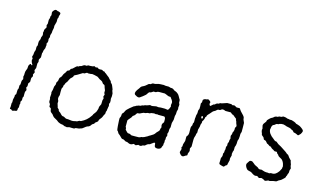

<svg xmlns="http://www.w3.org/2000/svg" viewBox="-89 -1048 2299 1352"><g transform="rotate(15 1060.0 -371.5)"><path d="M76.2 -264.6V-273.9Q76.2 -287.1 80.6 -296.9Q85 -306.6 85.9 -310.5Q86.9 -314.5 86.9 -322.3Q86.9 -330.6 88.9 -335.4Q90.8 -340.3 94.7 -344.7Q99.1 -349.1 100.6 -349.1Q102.1 -349.1 106.4 -343.8Q110.8 -338.4 113.8 -345.2L105 -360.8Q101.1 -372.1 101.1 -377.9L104 -388.2Q103 -390.1 99.6 -395Q96.2 -399.9 97.2 -403.8L101.1 -414.1Q102.1 -418 102.5 -426.8Q103 -438.5 106 -443.8Q108.9 -449.7 108.9 -452.1V-476.1Q113.8 -485.8 114.3 -487.8Q114.7 -489.7 113.8 -502.9Q112.8 -517.6 118.2 -526.4Q123.5 -535.2 122.6 -540.5Q122.1 -545.9 123 -547.9L129.9 -565.9Q129.9 -579.1 127 -582L129.9 -596.2V-605L142.1 -627L138.2 -639.2Q138.2 -643.1 143.1 -652.8V-682.1L147 -693.8Q147.9 -695.3 147.9 -699.2V-705.1Q147.9 -710 150.9 -713.4Q153.8 -716.8 152.3 -724.6Q150.9 -732.4 150.9 -736.8Q150.4 -741.7 156.2 -749.5Q162.1 -757.3 168.9 -761.2Q174.8 -762.2 176.3 -762.2L189 -756.8H192.4Q194.8 -756.8 196.8 -755.9Q210 -752 210.4 -745.1Q210.9 -738.3 205.1 -726.1V-715.8Q200.2 -706.1 200.2 -703.1V-682.1L191.9 -650.9Q191.9 -648.9 192.4 -642.1Q192.9 -635.3 190.9 -627.9Q187 -613.3 187 -598.1L181.2 -580.1L182.1 -564Q179.7 -561.5 177.7 -554.7Q175.8 -547.9 177.7 -542.5Q179.7 -537.1 175.8 -524.9L170.9 -516.1L173.8 -505.9L171.9 -495.1Q170.9 -494.1 171.4 -489.3Q171.9 -484.4 171.4 -482.9Q170.9 -481 168 -475.6Q161.1 -462.9 161.1 -449.2L158.2 -442.9Q157.2 -438 158.2 -426.8Q159.2 -416 158.2 -412.1Q157.2 -408.2 152.3 -401.4Q147.5 -394.5 147.9 -391.1L149.9 -377Q149.9 -376 145 -363.8V-331.1L138.2 -314.9Q137.2 -311 140.1 -306.2Q143.1 -301.3 143.1 -297.9L134.8 -280.8Q134.8 -277.8 137.2 -273.4Q139.6 -269 134.8 -262.7Q129.9 -256.8 129.4 -250.5Q128.9 -244.1 129.4 -237.3Q129.9 -230.5 129.4 -227.5Q128.9 -224.1 124.5 -219.2Q120.1 -213.9 119.1 -211.9Q118.2 -210 119.1 -202.1Q120.6 -190.4 115.7 -185.5Q110.8 -180.7 116.2 -171.9Q121.6 -163.1 116.2 -155.8Q110.8 -148.4 111.8 -133.8Q112.8 -118.7 111.8 -113.8L106.9 -105Q106 -102.1 106.9 -94.7Q107.9 -87.4 106 -84L99.1 -71.8L102.1 -63L99.1 -51.8V-32.2L94.2 -22V-15.6Q94.2 -4.9 86.9 -2.9Q85 -2 83 -2Q81.1 -2 79.1 -2Q77.1 -2 75.2 -1L62.5 2.9Q56.6 2.9 55.2 0Q53.7 -2.9 51.8 -3.4Q49.8 -3.9 47.4 -4.4Q44.9 -4.9 42 -5.4Q39.1 -5.9 40.5 -12.2Q42 -18.1 42 -20.5V-45.9Q42 -48.8 44.9 -53.2V-74.2L49.8 -96.2V-106.9Q49.8 -109.9 53.7 -112.8Q57.6 -115.7 57.1 -119.1L58.1 -148.9L63 -160.2V-181.2Q63 -183.1 64.9 -185.5Q66.9 -188 67.9 -190.9Q68.8 -193.8 68.8 -204.6Q68.8 -215.3 70.8 -220.2L77.1 -231.9L73.2 -250Q76.2 -258.8 76.2 -264.6Z M293 -194.8Q299.8 -215.3 299.8 -226.6Q299.8 -237.8 304.7 -245.6Q309.6 -253.4 308.6 -260.3Q308.1 -267.1 309.1 -269.5Q310.1 -272 313.5 -276.4Q318.8 -283.2 319.3 -294.4Q319.8 -306.2 327.1 -311.5Q334 -317.4 337.4 -327.6Q340.8 -337.9 345.7 -344.2Q351.1 -350.1 352.1 -352.1Q353 -354 355 -357.4Q356.9 -360.8 359.4 -365.7Q361.8 -370.6 367.7 -372.1Q373 -373 375 -375Q377 -377 378.9 -381.3Q380.9 -385.7 382.8 -388.2L393.1 -393.1Q418 -418 422.9 -418H430.2Q437 -424.8 442.9 -424.8Q448.7 -424.8 457.5 -432.1Q466.3 -439.5 474.6 -438.5Q482.4 -438 484.4 -438Q486.3 -438 494.1 -443.8H509.3Q529.8 -443.8 535.2 -449.2Q538.1 -450.2 543 -447.3Q547.9 -444.3 548.8 -443.8L561 -445.8Q564 -445.8 567.9 -441.4Q571.8 -437 582 -438Q591.8 -439 595.7 -438.5Q599.6 -438 606 -432.1L613.8 -431.2Q617.7 -431.2 619.1 -428.2Q620.6 -424.3 625 -422.9Q629.4 -421.4 635.7 -415Q642.1 -408.7 647.9 -405.3Q654.3 -401.9 660.2 -394Q666 -386.2 670.9 -382.8Q675.8 -378.9 676.8 -377L678.2 -370.1Q680.2 -367.2 684.1 -363.3Q688 -359.4 690.9 -355.5Q693.8 -351.1 695.8 -344.2Q698.2 -336.9 701.2 -330.6Q704.1 -324.2 704.1 -320.3V-315.9L710.9 -296.9Q713.4 -276.4 709 -257.3Q711.9 -245.6 710.9 -231.9L706.1 -219.7L709 -204.1Q709 -199.2 706.1 -199.2Q706.1 -194.3 706.1 -189.9Q703.1 -181.2 703.6 -175.8Q704.1 -170.4 701.2 -165.5Q698.2 -160.2 698.7 -152.8Q699.2 -145.5 695.8 -141.1Q690.9 -135.3 687.5 -124.5Q684.1 -114.3 674.8 -104Q665 -93.8 665 -86.9Q665 -80.1 656.2 -74.7Q647.5 -69.3 646.5 -67.4Q645 -65.4 644 -64Q643.1 -62 642.6 -60.5Q641.6 -57.1 634.3 -53.7Q627 -50.3 624 -44.4Q621.1 -38.6 614.3 -33.2Q606.9 -27.8 602.1 -27.8Q592.3 -24.4 579.6 -13.2Q566.9 -2 560.1 -2L546.9 2.9Q543.9 3.9 532.7 4.4Q521.5 4.9 519 7.8Q516.1 10.7 513.7 11.7Q511.2 12.7 496.6 11.7Q481.9 11.2 478 11.2L460.9 16.1L454.1 14.2Q453.1 13.2 448.7 13.7Q444.3 14.2 437.5 10.3Q430.7 5.9 423.3 5.9Q416 5.9 405.3 1.5Q394 -2.9 391.6 -5.4Q384.3 -12.7 368.7 -20.5Q353 -28.3 349.6 -34.2Q345.7 -39.6 343.3 -42Q340.8 -44.9 339.8 -46.9Q338.9 -47.9 330.6 -53.7Q322.3 -59.6 321.3 -67.9Q319.8 -76.2 319.3 -78.6Q318.8 -81.1 317.9 -83Q316.9 -85 314.5 -85.9Q303.2 -90.3 305.2 -99.6Q306.6 -108.9 301.8 -114.7Q296.9 -120.1 295.9 -123Q294.9 -126 295.4 -134.8Q295.9 -143.6 295.9 -147Q293 -149.9 293 -154.8L294.9 -183.1ZM573.7 -384.8Q569.3 -384.8 563.5 -387.2Q557.6 -389.6 553.7 -389.6Q549.8 -389.2 546.9 -390.6Q543 -392.1 538.1 -392.1Q530.3 -389.2 507.8 -389.2Q505.9 -391.1 499 -391.1L482.9 -381.8H477.1Q473.1 -381.8 471.7 -381.3Q470.2 -380.9 452.1 -369.1Q433.6 -357.4 423.8 -353.5Q414.1 -350.1 414.1 -342.8Q414.1 -338.4 405.3 -330.6Q396.5 -323.2 394.5 -319.3Q392.1 -315.4 388.2 -307.6Q384.8 -298.8 382.8 -295.9Q380.9 -293 377 -288.1Q373 -283.2 371.6 -280.3Q370.1 -277.3 369.1 -273.4Q367.7 -267.6 364.7 -264.6Q361.8 -261.7 362.3 -256.8Q362.8 -252 362.3 -250.5Q361.8 -249 360.4 -247.1Q358.9 -245.1 357.9 -243.7Q356.9 -242.2 356.4 -240.2Q356 -238.3 355 -233.4Q354 -228.5 354.5 -212.4Q355 -195.8 355 -189.9L350.1 -174.8Q348.6 -161.1 351.1 -156.7Q353 -152.8 354 -150.4Q355 -147.9 355.5 -146Q356 -144 355.5 -138.2Q355 -132.3 355 -129.9L361.8 -107.9Q362.8 -106.9 362.8 -104.5V-101.1L375 -88.9Q375 -80.1 382.8 -75.7Q390.6 -71.3 397.5 -63Q407.7 -50.8 417.5 -50.8H420.9Q423.8 -48.8 427.7 -47.4Q431.6 -45.9 435.5 -43Q439.9 -40 447.3 -40.5Q454.1 -41 469.7 -38.6Q485.4 -36.1 494.1 -37.6Q503.9 -39.1 507.3 -40.5Q510.7 -42 513.7 -42H519L535.2 -50.8H541Q544.9 -50.8 546.9 -51.8Q586.9 -70.8 609.9 -106Q614.7 -113.8 616.2 -115.2V-117.2Q616.2 -119.1 626 -131.3Q635.7 -143.6 636.2 -147.9Q637.2 -152.3 639.6 -157.7Q642.1 -163.1 642.6 -167.5Q643.1 -171.9 643.1 -175.8Q643.1 -182.6 648.4 -191.9Q653.8 -200.7 653.8 -203.1L654.8 -232.9L659.2 -246.1L653.8 -259.8L659.2 -273.9Q659.2 -276.4 653.8 -285.2V-304.2Q645.5 -323.2 643.6 -332Q641.6 -340.8 635.7 -341.8Q627 -343.8 623.5 -351.6Q620.1 -359.9 608.9 -364.7Q597.2 -369.1 587.9 -377Q578.6 -384.8 573.7 -384.8Z M898.9 -257.8 913.1 -263.2H920.9L934.6 -270Q935.5 -271 938.5 -271Q941.4 -271 943.4 -271.5Q945.3 -272 947.3 -273.4Q952.6 -276.9 959 -277.3Q965.3 -277.8 974.6 -281.7Q983.4 -285.2 986.3 -286.1Q989.3 -287.1 991.2 -285.6Q993.7 -284.2 995.6 -284.2H1005.9L1031.7 -289.1L1047.9 -287.1Q1058.6 -290 1095.7 -289.1L1114.7 -286.1Q1120.6 -287.1 1126 -299.8Q1131.8 -312.5 1131.8 -314.9Q1131.8 -316.9 1129.9 -320.3Q1127.9 -323.7 1131.3 -337.4Q1134.8 -351.1 1116.7 -372.1Q1115.7 -373 1114.3 -376Q1112.8 -378.9 1110.8 -379.4Q1108.9 -379.9 1103.5 -379.4Q1098.1 -378.9 1089.8 -382.8Q1081.5 -387.2 1079.6 -387.2Q1077.6 -387.2 1066.9 -392.1H1027.3Q1013.7 -392.1 1008.8 -387.7Q1003.9 -383.3 996.6 -384.3Q989.7 -384.8 986.8 -384.8L969.7 -374Q967.8 -373 962.4 -373Q957 -373 951.7 -364.3Q946.3 -355.5 941.9 -350.1Q936.5 -344.7 928.7 -338.9Q920.9 -333 918.9 -331.1Q917 -329.1 913.6 -327.6Q910.6 -326.2 907.7 -323.2Q896.5 -313 879.9 -321.8Q863.3 -330.1 863.8 -334Q856 -347.2 882.8 -379.9Q890.6 -394 896.5 -397.5Q902.3 -400.9 910.2 -404.3Q917.5 -407.7 926.8 -416Q936.5 -424.8 939.5 -426.8Q942.4 -428.7 946.3 -428.7Q949.7 -428.2 951.7 -429.2Q953.6 -430.2 959 -434.1Q963.9 -438 966.8 -439Q969.7 -439.9 974.6 -439Q980 -438 994.6 -442.4Q1009.3 -447.3 1022 -447.3Q1034.7 -447.3 1037.6 -447.8Q1040.5 -448.2 1043.5 -448.2L1057.6 -445.8H1080.6Q1081.5 -445.8 1084 -444.8Q1086.9 -443.8 1088.9 -443.4Q1090.8 -442.9 1092.8 -441.9Q1094.7 -440.9 1099.6 -441.4Q1104.5 -441.9 1107.4 -440.9Q1110.4 -439.9 1114.7 -438Q1118.7 -436 1122.6 -432.6Q1126 -429.2 1128.9 -428.2Q1131.8 -427.7 1136.7 -425.8Q1141.6 -423.8 1143.6 -422.4Q1145.5 -420.9 1152.8 -415.5Q1160.2 -410.2 1165.5 -399.9Q1170.4 -389.6 1174.8 -383.3Q1179.7 -377 1179.7 -374L1180.7 -354L1185.5 -344.2V-335.4L1183.6 -319.8L1185.5 -310.1Q1180.7 -295.4 1180.7 -292L1179.7 -272L1175.8 -256.8Q1174.8 -252.9 1175.3 -240.7Q1175.8 -228.5 1171.9 -218.8Q1166 -205.1 1167.5 -187.5Q1168.9 -170.4 1164.6 -166Q1161.6 -157.2 1162.1 -147Q1162.6 -136.7 1160.2 -131.3Q1157.7 -126 1157.2 -124Q1156.7 -122.1 1157.7 -119.1Q1158.7 -116.2 1159.2 -113.3Q1159.7 -110.4 1159.7 -107.9Q1159.7 -106 1156.7 -101.6Q1153.8 -97.2 1154.3 -89.8Q1154.8 -83 1154.8 -81.1Q1154.8 -79.1 1151.9 -73.2L1152.8 -59.1L1149.9 -48.8Q1149.9 -43 1149.9 -37.1Q1149.4 -36.1 1145.5 -28.3Q1141.6 -20.5 1141.6 -17.6Q1141.6 -11.2 1135.7 -11.2Q1128.9 -3.9 1116.2 -3.9Q1103.5 -3.9 1098.1 -8.8Q1092.8 -13.7 1092.8 -25.4Q1092.8 -36.6 1088.9 -39.1Q1082 -39.1 1070.3 -29.3Q1057.6 -18.1 1050.8 -18.1Q1043.5 -17.6 1034.7 -9.8Q1026.4 -2 1023.4 -1Q1020.5 0 1017.1 0Q1010.7 0 1004.4 5.4Q998 10.7 985.8 7.8Q981.9 4.9 979.5 5.9L962.9 13.2L947.8 7.8Q941.9 7.8 936.5 13.2Q920.9 19.5 901.9 7.8Q899.4 6.8 893.6 6.3Q887.7 5.9 885.3 4.9Q882.8 3.9 878.4 0.5Q871.6 -4.9 863.8 -4.9Q856.4 -4.9 852.5 -9.8Q848.6 -14.6 837.9 -24.4Q827.1 -33.2 824.2 -35.6Q821.8 -38.1 815.9 -49.8Q811.5 -52.2 810.1 -56.2Q808.6 -59.6 806.2 -85Q803.7 -110.4 803.7 -126V-142.1Q812 -158.2 811 -167Q810.1 -175.8 814.5 -179.7Q818.8 -183.1 820.3 -185.5Q821.8 -188 822.8 -189Q823.7 -189.9 828.1 -200.2Q832.5 -210.4 853 -227.5Q874 -245.1 877.9 -247.6Q881.8 -250 884.3 -250.5Q887.7 -251 891.6 -254.4Q895.5 -257.8 898.9 -257.8ZM990.2 -229Q982.9 -229 978 -226.1Q972.2 -222.2 957.5 -222.2Q952.6 -220.7 943.4 -215.8Q934.6 -210.9 931.6 -210Q928.7 -209 923.3 -209Q918 -209 915.5 -208Q912.6 -206.1 908.7 -199.7Q904.8 -193.4 902.3 -190.4Q899.9 -187.5 895.5 -185.1Q887.7 -180.7 886.7 -175.8Q885.7 -170.4 875 -159.2Q864.7 -147.9 860.8 -141.1V-95.2L865.7 -85.9Q865.7 -76.2 866.2 -75.2Q866.2 -74.2 876 -64.5Q885.7 -54.7 887.7 -54.7Q889.6 -54.2 895.5 -54.2Q901.4 -54.7 907.2 -50.8Q913.1 -46.9 916 -46.4Q918 -45.9 943.4 -46.4L968.8 -46.9Q974.1 -46.9 988.8 -54.2H994.6Q1000 -54.2 1029.8 -70.8Q1030.8 -73.2 1045.9 -81.1Q1067.9 -92.8 1074.7 -103.5Q1081.5 -114.3 1090.8 -122.1Q1099.6 -129.9 1099.6 -136.7Q1099.6 -143.1 1100.6 -144L1105.5 -155.8Q1105.5 -157.2 1103.5 -163.1Q1098.1 -178.7 1113.8 -194.8V-213.9Q1113.8 -231.9 1103.5 -234.9Q1082.5 -234.9 1061.5 -234.9L1052.7 -236.8L1043.5 -234.9Q1040.5 -234.9 1035.6 -236.3Q1030.8 -237.8 1027.3 -236.8Q1023.4 -235.8 1017.6 -235.4Q1011.7 -234.9 1009.8 -234.4Q1007.8 -233.9 1004.9 -231.9Q1002 -230 1000 -229.5Q998 -229 990.2 -229Z M1336.4 -417Q1343.8 -428.2 1362.3 -428.2Q1368.2 -431.2 1372.1 -431.2Q1376 -431.2 1379.4 -428.2Q1395.5 -418 1391.6 -411.1Q1387.7 -404.3 1391.1 -397.9Q1394.5 -391.1 1397 -390.1Q1399.4 -389.2 1408.2 -397.9Q1418.5 -408.2 1422.9 -408.2H1427.2Q1430.2 -414.6 1437 -417.5Q1443.4 -420.9 1447.3 -420.4Q1451.2 -419.9 1454.6 -423.3Q1460 -428.2 1465.3 -428.2H1470.2Q1507.3 -441.4 1508.3 -440.9H1538.6L1547.4 -436Q1549.3 -435.1 1552.7 -436.5Q1556.6 -438 1559.6 -438Q1562.5 -438 1570.3 -433.6Q1578.1 -429.2 1580.1 -428.2Q1582 -427.2 1591.8 -428.2Q1601.6 -429.7 1604.5 -426.8Q1607.4 -423.8 1610.4 -418Q1613.3 -412.1 1627 -398.4Q1640.6 -384.8 1644.5 -377.9Q1648.4 -371.1 1647.9 -366.2Q1647.5 -360.4 1652.8 -349.6Q1658.2 -338.9 1658.7 -335.9Q1659.2 -333 1659.2 -301.8V-270Q1654.3 -259.3 1654.3 -251.5V-238.8Q1654.3 -217.8 1647.5 -204.1Q1647.5 -175.8 1644 -167Q1640.6 -158.2 1639.6 -155.3Q1638.7 -152.3 1639.6 -143.6Q1640.1 -134.3 1639.2 -130.9L1634.3 -118.2V-113.8L1632.3 -104L1634.3 -92.8L1628.4 -70.8Q1627.4 -68.8 1628.4 -64Q1629.4 -59.1 1629.4 -57.1L1621.6 -25.4V-21Q1619.1 -16.1 1616.2 -16.1Q1613.3 -16.6 1607.4 -8.8Q1601.6 -1 1597.7 -1.5Q1593.8 -2 1580.1 -5.9Q1567.4 -9.8 1565.9 -12.7Q1564.5 -15.6 1564.5 -19.5L1565.4 -37.1V-53.2Q1565.4 -56.2 1567.4 -59.1Q1569.3 -62 1571.3 -67.9Q1573.2 -73.2 1572.8 -80.1Q1572.3 -86.9 1572.3 -89.8L1577.1 -99.1Q1578.1 -102.1 1577.6 -107.4Q1577.1 -112.8 1578.6 -115.2L1580.6 -123.5Q1580.6 -125 1580.1 -132.8Q1579.6 -140.6 1580.6 -142.6Q1581.5 -144.5 1583.5 -146.5Q1585.4 -148.9 1585.4 -151.4Q1585.4 -153.3 1585 -160.2Q1584.5 -167 1585.4 -169.4Q1586.4 -171.9 1588.4 -174.3Q1590.3 -176.8 1590.3 -179.2L1591.3 -193.8L1595.2 -204.1Q1589.8 -223.6 1593.8 -230Q1598.1 -236.3 1598.1 -241.7V-249Q1602.1 -252.9 1606.4 -271V-286.1L1613.3 -298.8Q1614.3 -303.2 1609.9 -312Q1605.5 -321.3 1605 -326.2Q1604 -334 1598.1 -341.8V-347.7Q1598.1 -350.1 1594.2 -352.1Q1590.3 -354.5 1580.1 -363.3Q1569.8 -372.6 1568.4 -372.1H1564.9Q1562.5 -372.1 1557.6 -377.4Q1552.7 -382.8 1549.8 -383.8Q1546.9 -384.8 1537.1 -383.8Q1527.3 -382.8 1510.3 -383.8Q1487.8 -395 1478 -383.8Q1473.1 -378.4 1464.4 -379.4Q1455.6 -380.4 1449.2 -373Q1442.9 -366.2 1436 -363.3Q1429.7 -359.9 1426.8 -357.9Q1422.9 -355 1418.9 -349.1Q1415 -343.3 1406.7 -335Q1397.9 -326.7 1392.6 -318.8L1391.6 -312Q1390.6 -310.1 1387.7 -307.1Q1384.8 -304.7 1384.8 -302.7Q1384.3 -300.8 1384.3 -297.9Q1384.3 -294.9 1380.9 -287.1Q1377.4 -279.3 1376.5 -277.8Q1375.5 -275.9 1373.5 -273.9Q1371.6 -272 1371.6 -271V-259.8L1366.2 -245.1Q1365.2 -243.2 1365.7 -238.3Q1366.2 -233.4 1362.3 -220.7Q1358.4 -208 1358.4 -207V-185.1Q1352.5 -173.3 1353 -168.9Q1353.5 -164.6 1349.6 -154.8Q1345.2 -144.5 1345.2 -128.9V-80.1L1337.4 -64L1340.3 -45.9L1332.5 -24.9V-18.6Q1332.5 -11.7 1330.1 -11.2Q1320.8 -8.3 1313 -2Q1299.8 8.3 1287.1 -3.4Q1274.4 -15.6 1275.4 -22.9L1281.2 -43Q1282.2 -44.9 1280.3 -48.8Q1278.3 -52.7 1277.8 -54.7Q1277.3 -56.6 1279.8 -60.5Q1282.2 -64 1283.2 -65.9Q1283.2 -67.4 1282.7 -73.2Q1282.2 -79.1 1286.6 -90.8Q1291 -102.5 1291.5 -106V-137.2Q1291.5 -139.2 1296.9 -145.5Q1306.2 -156.2 1304.2 -182.6Q1302.7 -209 1306.6 -216.3Q1310.5 -223.6 1311.5 -225.6Q1312.5 -227.5 1312 -232.9Q1311.5 -237.8 1312.5 -240.2L1317.4 -249V-278.8Q1319.3 -284.2 1319.3 -298.8L1324.2 -317.9V-329.1Q1324.2 -338.9 1326.7 -343.3Q1329.1 -347.2 1330.1 -350.1Q1331.1 -353 1330.6 -369.1Q1329.6 -385.3 1329.6 -390.1L1335.4 -399.9Q1335.4 -417 1336.4 -417ZM1368.2 -303.2Q1358.9 -312.5 1357.9 -300.3Q1357.4 -295.9 1359.4 -292Q1361.3 -288.1 1364.3 -289.1Q1372.1 -291 1368.2 -303.2Z M1860.4 -49.8Q1863.8 -50.8 1864.7 -49.8L1876 -45.9Q1890.1 -41 1899.4 -41H1912.1L1920.9 -39.1L1933.1 -43.9Q1936 -43.9 1943.8 -43.5Q1966.8 -42 1988.8 -73.2L2000 -94.2Q2001 -95.2 2001 -100.1V-106L2002.9 -112.8Q2001 -114.7 2001 -118.2Q1996.1 -144 1980 -158.2Q1976.1 -161.1 1965.3 -166.5Q1954.6 -171.9 1951.7 -177.2Q1949.2 -182.1 1948.2 -183.1Q1947.3 -184.1 1944.8 -185.1Q1942.9 -186 1941.9 -187Q1940.9 -188 1939 -191.9Q1937 -195.8 1935.1 -198.2Q1932.6 -200.2 1925.8 -199.2Q1917.5 -197.8 1913.1 -202.1Q1908.7 -206.5 1903.3 -208.5Q1897.9 -210.9 1896 -212.4Q1894 -213.9 1892.1 -215.8Q1890.6 -217.8 1887.7 -219.7Q1884.8 -221.7 1882.8 -224.1L1877.4 -225.1H1875Q1872.1 -227.1 1866.2 -231.4Q1857.9 -237.8 1853 -237.8Q1849.6 -241.2 1845.7 -247.1Q1839.8 -255.4 1833.5 -256.3Q1827.1 -257.8 1824.7 -258.8Q1822.8 -260.7 1820.8 -266.6Q1818.8 -272.5 1817.4 -273.9Q1815.9 -275.9 1810.1 -279.8Q1804.2 -283.7 1801.8 -287.1L1800.8 -293.9Q1793 -312 1793 -320.8L1794.9 -331.1Q1794.9 -335 1791 -346.7Q1787.1 -358.4 1795.9 -370.1L1806.2 -383.8Q1808.1 -385.7 1808.6 -390.6Q1809.1 -395.5 1810.1 -396.5Q1811.5 -398.4 1822.3 -409.2Q1833 -419.9 1839.4 -421.9Q1845.7 -423.8 1853 -431.6Q1860.8 -439 1877.9 -439Q1884.8 -445.8 1893.6 -444.8Q1902.3 -443.8 1908.7 -448.7Q1915 -454.1 1934.1 -449.2L1945.8 -444.8Q1946.8 -443.8 1950.2 -444.3Q1953.6 -444.8 1963.9 -441.9Q1970.7 -441.9 1978 -441.9Q2002 -435.1 2007.3 -431.2Q2012.7 -426.8 2014.6 -425.8Q2016.6 -424.8 2026.9 -422.4Q2036.1 -419.9 2042 -417Q2047.9 -414.1 2050.3 -412.1Q2052.7 -410.2 2058.6 -406.2Q2075.7 -393.6 2073.7 -385.3Q2072.3 -377 2064.9 -365.2Q2051.3 -349.1 2046.9 -350.6Q2043 -352.1 2038.6 -354.5Q2034.2 -356.9 2031.2 -357.9Q2028.3 -358.9 2026.4 -359.4Q2023.9 -359.9 2022.5 -360.8Q2021 -361.8 2017.6 -361.3Q2014.2 -360.8 2009.8 -366.7Q2004.9 -373 2003.4 -374Q2002 -375 1999.5 -375Q1997.1 -375 1993.2 -377.9Q1989.3 -380.9 1986.8 -382.3Q1984.9 -383.8 1977.5 -385.7Q1970.2 -387.7 1962.9 -388.7Q1956.1 -389.2 1943.4 -394.5Q1930.7 -399.9 1915.5 -397.5Q1899.9 -395 1895 -390.1Q1882.8 -389.6 1879.4 -386.7Q1876 -383.8 1874.5 -382.8Q1873 -381.8 1870.6 -379.4Q1868.2 -377 1864.3 -376Q1859.9 -375 1858.9 -374Q1850.1 -360.8 1850.6 -355Q1851.1 -349.1 1849.6 -347.2Q1848.1 -345.2 1848.1 -340.8Q1848.1 -309.6 1889.2 -280.8Q1889.2 -279.8 1896.5 -274.4Q1903.8 -269 1906.7 -269L1914.1 -268.1Q1920.9 -263.7 1924.8 -259.3Q1928.7 -254.9 1939.9 -249.5Q1951.2 -244.1 1969.7 -231.4Q1988.3 -218.8 1994.1 -215.3Q2000 -211.9 2002 -209Q2005.9 -203.6 2011.7 -202.1Q2017.6 -200.7 2021.5 -193.4Q2024.9 -186 2045.9 -165Q2045.9 -157.7 2050.3 -147.5Q2054.7 -137.7 2054.2 -132.8Q2053.7 -127.9 2055.2 -126L2060.1 -111.8L2055.2 -97.2Q2054.2 -94.2 2054.7 -85.9Q2055.2 -77.6 2051.8 -72.8Q2048.8 -67.9 2048.3 -63.5Q2047.9 -59.1 2046.9 -57.1Q2045.9 -55.2 2044.4 -53.2Q2042 -49.8 2042 -45.4Q2042 -41 2034.2 -33.7Q2026.4 -26.9 2021 -21.5Q2016.1 -16.1 2006.3 -11.7Q1996.6 -7.3 1991.7 -2.4Q1986.8 2 1982.9 2.9Q1979 3.9 1971.7 4.4Q1964.4 4.9 1961.9 5.9L1939 12.2L1931.6 11.2H1927.7Q1924.8 12.2 1918 15.6Q1911.1 19 1904.8 19Q1891.1 9.3 1877.9 6.8L1859.9 11.2Q1857.9 9.8 1853 5.9Q1845.2 -1 1836.4 2Q1827.6 4.4 1815.4 -2.4Q1803.7 -8.8 1800.8 -11.7Q1797.9 -14.6 1793.9 -15.6Q1790 -17.1 1780.3 -19Q1770.5 -21 1767.1 -23.9Q1761.2 -28.8 1754.9 -39.6Q1745.1 -58.1 1753.4 -68.8Q1761.7 -80.1 1764.2 -85Q1766.6 -89.8 1773.9 -90.3Q1782.2 -90.8 1786.1 -88.9Q1790 -86.9 1798.3 -79.6Q1806.6 -72.3 1809.6 -70.3Q1814.9 -66.9 1824.7 -63Q1835 -59.1 1840.8 -51.8Q1846.7 -48.8 1851.6 -48.8Q1856.4 -48.8 1860.4 -49.8Z"/></g></svg>

Font: AntiqueNobleLightItalic
Style: LightItalic
Weight: 400
Version: Version 001.000